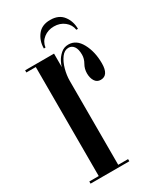

<svg xmlns="http://www.w3.org/2000/svg" viewBox="-169 -708 643 768"><g transform="rotate(-30 152.5 -324.0)"><path d="M12.5 0V-10H56V-513.5H12.5V-523.5H146V-461Q147 -468.5 155 -484.2Q163 -500 177.8 -513.2Q192.5 -526.5 213.5 -526.5Q250 -526.5 271.2 -487.2Q292.5 -448 292.5 -394.5Q292.5 -339 256 -339Q238.5 -339 229.5 -353.5Q220.5 -368 220.5 -389Q220.5 -410 230.8 -427.8Q241 -445.5 241 -464Q241 -489.5 231.8 -502.2Q222.5 -515 207.5 -515Q188.5 -515 174.8 -496.5Q161 -478 153.5 -450.8Q146 -423.5 146 -397.5V-10H191.5V0ZM199.5 -648Q239 -648 258.8 -622.2Q278.5 -596.5 278.5 -561.5H271Q267.5 -586 247.5 -602Q227.5 -618 199.5 -618Q172 -618 152 -602.5Q132 -587 128.5 -561.5H121Q121 -596.5 140.8 -622.2Q160.5 -648 199.5 -648Z"/></g></svg>

Font: Imbue 100pt Medium
Style: Regular
Weight: 500
Designer: Tyler Finck
Foundry: Etcetera Type Company
Version: Version 1.102; ttfautohint (v1.8.3)